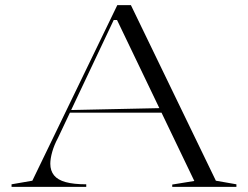

<svg xmlns="http://www.w3.org/2000/svg" viewBox="-20 -728 965 748"><path d="M25 0V-10L106 -24L437 -708H490L821 -24L901 -10V0H651V-9L737 -23L436 -650H423L206 -191Q191 -163 183.5 -136.5Q176 -110 176 -90Q176 -63 190.5 -45Q205 -27 236 -18.5Q267 -10 316 -10V0ZM242 -289V-299L614 -307V-289Z"/></svg>

Font: Kalnia SemiExpanded Light
Style: Regular
Weight: 300
Width: 6
Designer: Frida Medrano
Foundry: Frida Medrano
Version: Version 1.105